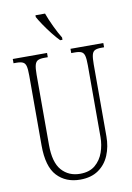

<svg xmlns="http://www.w3.org/2000/svg" viewBox="-101 -993 733 1065"><g transform="rotate(-10 265.5 -460.5)"><path d="M263 10Q182 10 133 -42.5Q84 -95 84 -214V-608Q84 -644 79.5 -661Q75 -678 62.5 -684Q50 -690 26 -690H10V-714H203V-690H183Q160 -690 147.5 -684Q135 -678 130 -660Q125 -642 125 -605V-210Q125 -111 164.5 -66.5Q204 -22 268 -22Q321 -22 353 -49Q385 -76 399.5 -117.5Q414 -159 414 -203V-607Q414 -643 409.5 -660.5Q405 -678 392.5 -684Q380 -690 356 -690H335V-714H520V-690H504Q481 -690 468.5 -684Q456 -678 451.5 -660Q447 -642 447 -606V-201Q447 -143 427 -95Q407 -47 366 -18.5Q325 10 263 10ZM287 -771Q269 -789 246.5 -817.5Q224 -846 204.5 -875Q185 -904 176 -921V-931H230Q242 -897 262 -855Q282 -813 300 -784V-771Z"/></g></svg>

Font: Noto Serif Myanmar ExtraCondensed ExtraLight
Style: Regular
Weight: 200
Width: 2
Designer: Ben Mitchell and the Monotype Design Team
Foundry: Monotype Imaging Inc.
Version: Version 2.106; ttfautohint (v1.8.4.7-5d5b)